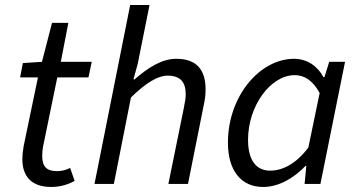

<svg xmlns="http://www.w3.org/2000/svg" viewBox="-20 -732 1425 764"><path d="M184 12C223 12 255 0 277 -12L259 -64C245 -56 226 -51 207 -51C164 -51 148 -71 148 -111C148 -123 149 -135 151 -147L208 -424H332L345 -486H222L252 -641H187L147 -486L71 -481L60 -424H131L74 -150C71 -132 69 -116 69 -98C69 -36 100 12 184 12Z M356 0H433L501 -344C562 -404 609 -431 647 -431C697 -431 719 -406 719 -357C719 -340 716 -326 711 -300L650 0H728L790 -310C796 -337 798 -354 798 -377C798 -452 764 -498 682 -498C623 -498 570 -463 515 -416H511L528 -478L575 -712H498Z M1027 12C1088 12 1148 -22 1196 -72H1199L1192 0H1255L1353 -486H1290L1271 -425H1267C1244 -469 1202 -498 1150 -498C1015 -498 887 -351 887 -164C887 -50 942 12 1027 12ZM1055 -53C1001 -53 967 -92 967 -176C967 -310 1056 -433 1153 -433C1190 -433 1224 -413 1252 -362L1207 -145C1160 -82 1106 -53 1055 -53Z"/></svg>

Font: Source Sans Pro
Style: Italic
Weight: 400
Italic angle: -11°
Designer: Paul D. Hunt
Foundry: Adobe Systems Incorporated
Version: Version 3.006;hotconv 1.0.111;makeotfexe 2.5.65597